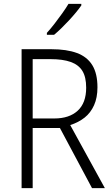

<svg xmlns="http://www.w3.org/2000/svg" viewBox="-20 -967 578 987"><path d="M244 -714Q323 -714 375.5 -694.5Q428 -675 454.5 -632Q481 -589 481 -518Q481 -465 463.5 -426Q446 -387 415 -362.5Q384 -338 341 -324L519 0H453L288 -309H148V0H91V-714ZM240 -663H148V-358H259Q336 -358 379.5 -398Q423 -438 423 -516Q423 -571 403.5 -602.5Q384 -634 343.5 -648.5Q303 -663 240 -663ZM398 -939Q387 -923 370.5 -903Q354 -883 334.5 -862Q315 -841 295.5 -822Q276 -803 258 -788H221V-798Q241 -820 261 -846Q281 -872 300 -898.5Q319 -925 332 -947H398Z"/></svg>

Font: Noto Sans Hebrew SemiCondensed Light
Style: Regular
Weight: 300
Width: 4
Designer: Monotype Design Team
Foundry: Monotype Imaging Inc.
Version: Version 2.003